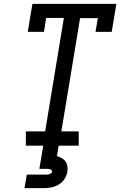

<svg xmlns="http://www.w3.org/2000/svg" viewBox="-20 -755 640 995"><path d="M114 0V-74H214L311 -662H219L208 -590H124L148 -735H583L559 -590H475L487 -661H395L298 -74H388V0ZM107 220 119 150H219Q223 150 227.5 149.5Q232 149 236.5 147.5Q241 146 245 143Q249 140 250 135Q250 135 250 135Q250 135 250 135Q250 131 247.5 127.5Q245 124 241 122.5Q237 121 232.5 120.5Q228 120 224 120H184L204 0H284L275 54Q288 58 300 64.5Q312 71 319.5 81.5Q327 92 329.5 106Q332 120 329 135Q326 154 314.5 172Q303 190 285 201Q267 212 247 216Q227 220 207 220Z"/></svg>

Font: Iosevka Etoile Oblique
Style: Regular
Weight: 400
Italic angle: -9°
Designer: Belleve Invis
Foundry: Belleve Invis
Version: Version 15.5.2; ttfautohint (v1.8.4)